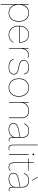

<svg xmlns="http://www.w3.org/2000/svg" viewBox="1939 -2709 980 4898"><g transform="rotate(90 2429.0 -260.0)"><path d="M308 -510Q412 -510 473 -440.5Q534 -371 534 -250Q534 -129 473 -59.5Q412 10 308 10Q231 10 175.5 -32.5Q120 -75 101 -151V210H85V-500H101V-347Q119 -424 174.5 -467Q230 -510 308 -510ZM305 -4Q403 -4 460.5 -69.5Q518 -135 518 -250Q518 -365 460.5 -430.5Q403 -496 305 -496Q216 -496 158.5 -428.5Q101 -361 101 -250Q101 -138 158.5 -71Q216 -4 305 -4Z M1071 -255H652V-250Q652 -137 712.5 -70.5Q773 -4 868 -4Q929 -4 979 -34Q1029 -64 1054 -116L1067 -109Q1041 -54 987.5 -22Q934 10 868 10Q766 10 701 -60Q636 -130 636 -250Q636 -369 699.5 -439.5Q763 -510 860 -510Q959 -510 1015 -444Q1071 -378 1071 -262ZM860 -496Q774 -496 716 -435Q658 -374 653 -270H1057Q1055 -373 1003.5 -434.5Q952 -496 860 -496Z M1204 0V-500H1220V-370Q1237 -431 1281 -470.5Q1325 -510 1384 -510Q1431 -510 1455 -486L1446 -474Q1424 -496 1382 -496Q1314 -496 1267 -433.5Q1220 -371 1220 -291V0Z M1690 10Q1610 10 1555.5 -21Q1501 -52 1487 -111L1502 -118Q1515 -63 1565.5 -33.5Q1616 -4 1693 -4Q1772 -4 1819 -36.5Q1866 -69 1866 -124Q1866 -164 1840 -189Q1814 -214 1751 -228L1637 -253Q1509 -281 1509 -374Q1509 -432 1561.5 -471Q1614 -510 1694 -510Q1852 -510 1879 -385L1865 -377Q1840 -496 1694 -496Q1621 -496 1573 -462.5Q1525 -429 1525 -378Q1525 -295 1638 -269L1754 -243Q1823 -228 1852.5 -199Q1882 -170 1882 -124Q1882 -62 1830.5 -26Q1779 10 1690 10Z M2044.5 -440Q2109 -510 2214 -510Q2319 -510 2383 -440Q2447 -370 2447 -250Q2447 -130 2383 -60Q2319 10 2214 10Q2109 10 2044.5 -60Q1980 -130 1980 -250Q1980 -370 2044.5 -440ZM2371 -429.5Q2311 -496 2214 -496Q2117 -496 2056.5 -429.5Q1996 -363 1996 -250Q1996 -137 2056.5 -70.5Q2117 -4 2214 -4Q2311 -4 2371 -70.5Q2431 -137 2431 -250Q2431 -363 2371 -429.5Z M2807 -510Q2894 -510 2943.5 -462.5Q2993 -415 2993 -329V0H2977V-327Q2977 -407 2930.5 -451.5Q2884 -496 2804 -496Q2718 -496 2658.5 -438Q2599 -380 2599 -301V0H2583V-500H2599V-367Q2616 -430 2673 -470Q2730 -510 2807 -510Z M3554 -6Q3576 -6 3588 -14L3587 0Q3573 8 3551 8Q3479 8 3479 -84V-107Q3459 -51 3403 -20.5Q3347 10 3281 10Q3205 10 3163 -22Q3121 -54 3121 -112Q3121 -217 3265 -245L3479 -286V-336Q3479 -410 3437.5 -453Q3396 -496 3320 -496Q3183 -496 3141 -378L3128 -388Q3174 -510 3320 -510Q3404 -510 3449.5 -464.5Q3495 -419 3495 -336V-78Q3495 -6 3554 -6ZM3283 -4Q3326 -4 3369 -19.5Q3412 -35 3445.5 -73.5Q3479 -112 3479 -165V-272L3276 -233Q3137 -206 3137 -114Q3137 -61 3174.5 -32.5Q3212 -4 3283 -4Z M3686 -730V-107Q3686 -53 3704 -28.5Q3722 -4 3759 -4Q3793 -4 3817 -16V-2Q3795 10 3759 10Q3670 10 3670 -107V-730Z M3941 -620Q3941 -598 3919 -598Q3897 -598 3897 -620Q3897 -642 3919 -642Q3941 -642 3941 -620ZM3927 -500V0H3911V-500Z M4331 -41 4339 -28Q4303 10 4243 10Q4123 10 4123 -126V-486H4023V-500H4123V-630L4139 -635V-500H4332V-486H4139V-126Q4139 -4 4243 -4Q4297 -4 4331 -41Z M4594 -583H4579L4491 -730H4509ZM4823 -6Q4845 -6 4857 -14L4856 0Q4842 8 4820 8Q4748 8 4748 -84V-107Q4728 -51 4672 -20.5Q4616 10 4550 10Q4474 10 4432 -22Q4390 -54 4390 -112Q4390 -217 4534 -245L4748 -286V-336Q4748 -410 4706.5 -453Q4665 -496 4589 -496Q4452 -496 4410 -378L4397 -388Q4443 -510 4589 -510Q4673 -510 4718.5 -464.5Q4764 -419 4764 -336V-78Q4764 -6 4823 -6ZM4552 -4Q4595 -4 4638 -19.5Q4681 -35 4714.5 -73.5Q4748 -112 4748 -165V-272L4545 -233Q4406 -206 4406 -114Q4406 -61 4443.5 -32.5Q4481 -4 4552 -4Z"/></g></svg>

Font: Elaine Sans Thin
Style: Regular
Weight: 250
Designer: Wei Huang
Foundry: Wei Huang
Version: Version 2.001;December 24, 2019;FontCreator 12.0.0.2547 64-b